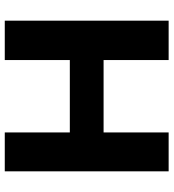

<svg xmlns="http://www.w3.org/2000/svg" viewBox="18 -728 710 785"><g transform="rotate(90 372.5 -335.0)"><path d="M64 -670V0H225V-266H521V0H680V-670H521V-404H225V-670Z"/></g></svg>

Font: LT Wave Alt Black
Style: Regular
Weight: 900
Designer: Daniel Lyons
Version: Version 2.5 (Glyphs App)